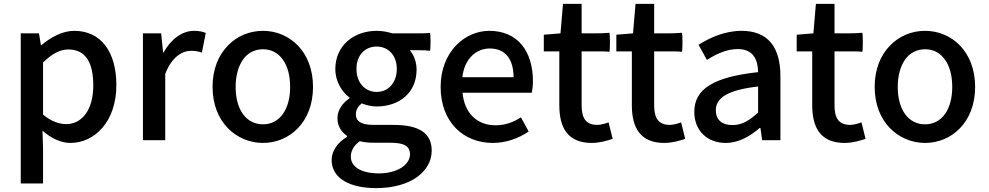

<svg xmlns="http://www.w3.org/2000/svg" viewBox="-20 -723 5097 990"><path d="M87 -164V223H144H202V45L199 -49C245 -9 295 14 343 14C467 14 580 -95 580 -284C580 -454 502 -564 363 -564C301 -564 241 -530 193 -490H191L181 -551H87ZM202 -333V-401C248 -445 289 -468 332 -468C424 -468 461 -397 461 -282C461 -154 401 -83 321 -83C288 -83 245 -96 202 -132V-266Z M717 -275V0H774H832V-342C866 -430 920 -461 965 -461C988 -461 1001 -458 1021 -452L1041 -553C1024 -560 1007 -564 980 -564C920 -564 862 -522 823 -452H821L811 -551H717Z M1155 -62C1203 -13 1268 14 1336 14C1472 14 1594 -92 1594 -275C1594 -458 1472 -564 1336 -564C1268 -564 1203 -538 1155 -488C1107 -439 1076 -367 1076 -275C1076 -184 1107 -111 1155 -62ZM1438 -416C1463 -382 1476 -333 1476 -275C1476 -158 1422 -82 1336 -82C1249 -82 1195 -158 1195 -275C1195 -333 1209 -382 1233 -416C1257 -450 1293 -469 1336 -469C1379 -469 1414 -450 1438 -416Z M2129 191C2178 156 2206 108 2206 54C2206 -39 2138 -79 2009 -79H1907C1837 -79 1815 -101 1815 -133C1815 -160 1828 -175 1845 -190C1869 -180 1898 -174 1922 -174C2037 -174 2128 -243 2128 -364C2128 -405 2113 -441 2093 -464H2145C2163 -464 2184 -463 2197 -461C2201 -464 2201 -551 2197 -553C2181 -552 2165 -551 2148 -551H2099H2002C1981 -558 1953 -564 1922 -564C1808 -564 1709 -491 1709 -367C1709 -301 1744 -249 1782 -220V-216C1750 -195 1720 -158 1720 -114C1720 -70 1742 -41 1770 -22V-18C1719 13 1690 56 1690 102C1690 198 1786 247 1919 247C2007 247 2079 226 2129 191ZM1995 -280C1977 -260 1951 -249 1922 -249C1894 -249 1868 -260 1849 -280C1830 -301 1818 -330 1818 -367C1818 -441 1864 -483 1922 -483C1980 -483 2026 -440 2026 -367C2026 -330 2014 -301 1995 -280ZM1828 148C1803 133 1789 112 1789 85C1789 57 1802 29 1835 5C1858 11 1883 13 1909 13H1992C2058 13 2094 27 2094 73C2094 99 2078 123 2051 141C2023 159 1983 171 1935 171C1890 171 1853 163 1828 148Z M2632 -245H2722C2725 -259 2728 -281 2728 -304C2728 -459 2649 -564 2503 -564C2375 -564 2252 -454 2252 -275C2252 -93 2370 14 2521 14C2592 14 2656 -11 2706 -45L2666 -118C2626 -92 2584 -77 2535 -77C2440 -77 2374 -140 2365 -245H2543ZM2430 -325H2364C2375 -421 2436 -473 2505 -473C2585 -473 2628 -419 2628 -325H2496Z M2979 -318V-458H3050H3086C3098 -458 3113 -457 3122 -456C3126 -458 3126 -551 3122 -554C3099 -552 3076 -551 3051 -551H2979V-703H2883L2870 -551L2784 -544V-458H2864V-180C2864 -64 2908 14 3031 14C3071 14 3109 3 3139 -7L3118 -92C3102 -86 3078 -79 3060 -79C3002 -79 2979 -113 2979 -179Z M3353 -318V-458H3424H3460C3472 -458 3487 -457 3496 -456C3500 -458 3500 -551 3496 -554C3473 -552 3450 -551 3425 -551H3353V-703H3257L3244 -551L3158 -544V-458H3238V-180C3238 -64 3282 14 3405 14C3445 14 3483 3 3513 -7L3492 -92C3476 -86 3452 -79 3434 -79C3376 -79 3353 -113 3353 -179Z M4004 -248V-331C4004 -478 3941 -564 3804 -564C3716 -564 3639 -528 3582 -492L3625 -414C3672 -444 3726 -470 3784 -470C3865 -470 3888 -414 3889 -351C3660 -326 3560 -265 3560 -146C3560 -49 3627 14 3722 14C3788 14 3847 -20 3897 -63H3901L3910 0H4004V-165ZM3719 -232C3753 -252 3808 -268 3889 -277V-210V-143C3844 -101 3805 -78 3757 -78C3708 -78 3671 -100 3671 -155C3671 -186 3685 -211 3719 -232Z M4283 -318V-458H4354H4390C4402 -458 4417 -457 4426 -456C4430 -458 4430 -551 4426 -554C4403 -552 4380 -551 4355 -551H4283V-703H4187L4174 -551L4088 -544V-458H4168V-180C4168 -64 4212 14 4335 14C4375 14 4413 3 4443 -7L4422 -92C4406 -86 4382 -79 4364 -79C4306 -79 4283 -113 4283 -179Z M4569 -62C4617 -13 4682 14 4750 14C4886 14 5008 -92 5008 -275C5008 -458 4886 -564 4750 -564C4682 -564 4617 -538 4569 -488C4521 -439 4490 -367 4490 -275C4490 -184 4521 -111 4569 -62ZM4852 -416C4877 -382 4890 -333 4890 -275C4890 -158 4836 -82 4750 -82C4663 -82 4609 -158 4609 -275C4609 -333 4623 -382 4647 -416C4671 -450 4707 -469 4750 -469C4793 -469 4828 -450 4852 -416Z"/></svg>

Font: GenSekiGothic2 TW M
Style: Regular
Weight: 500
Version: Version 2.100;PS 2.1;hotconv 16.6.51;makeotf.lib2.5.65220 DE